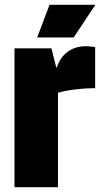

<svg xmlns="http://www.w3.org/2000/svg" viewBox="-20 -775 429 795"><path d="M40 0V-575H193L213 -495H215Q231 -545 271.5 -568Q312 -591 374 -580V-410Q335 -410 293.5 -405Q252 -400 220 -391V0ZM185 -755H375L285 -620H134Z"/></svg>

Font: Protest Strike
Style: Regular
Weight: 400
Designer: Octavio Pardo
Foundry: Ashler Design
Version: Version 2.005; ttfautohint (v1.8.4.7-5d5b)